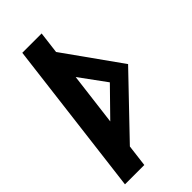

<svg xmlns="http://www.w3.org/2000/svg" viewBox="-264 -929 997 997"><g transform="rotate(-45 235.0 -430.0)"><path d="M265 -860H123L17 0H159L174 -121L470 -430L250 -739ZM336 -430 194 -285 230 -575Z"/></g></svg>

Font: Ny Stormning
Style: HfKr
Weight: 700
Designer: Robert Jablonski, Mew Too
Foundry: Cannot Into Space Fonts
Version: Version 0.90